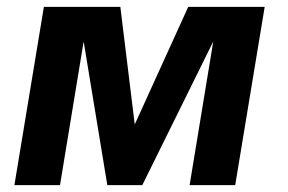

<svg xmlns="http://www.w3.org/2000/svg" viewBox="-20 -540 840 560"><path d="M22 0 108 -520H331L373 -177L529 -520H752L666 0H533L602 -419L395 0H293L224 -419L155 0Z"/></svg>

Font: Iosevka Aile Extrabold Oblique
Style: Regular
Weight: 800
Italic angle: -9°
Designer: Belleve Invis
Foundry: Belleve Invis
Version: Version 31.1.0; ttfautohint (v1.8.4)